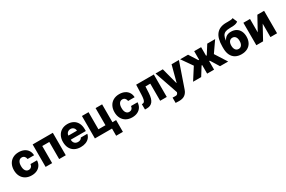

<svg xmlns="http://www.w3.org/2000/svg" viewBox="154 -2226 5840 3927"><g transform="rotate(-30 3073.5 -262.5)"><path d="M32.2 -263.7Q32.2 -344.7 64.5 -406.5Q96.7 -468.3 157 -502.7Q217.3 -537.1 298.8 -537.1Q370.6 -537.1 425.3 -510.7Q480 -484.4 510.5 -436.3Q541 -388.2 543 -324.2H389.6Q383.8 -365.2 360.6 -388.7Q337.4 -412.1 300.8 -412.1Q254.4 -412.1 227.3 -373.8Q200.2 -335.4 200.2 -265.6Q200.2 -194.8 227.1 -156.5Q253.9 -118.2 300.8 -118.2Q336.9 -118.2 360.8 -140.9Q384.8 -163.6 389.6 -205.1H543Q540.5 -140.6 510.3 -92Q480 -43.5 425.8 -16.8Q371.6 9.8 298.8 9.8Q216.8 9.8 156.5 -24.7Q96.2 -59.1 64.2 -120.8Q32.2 -182.6 32.2 -263.7Z M627.9 -530.3H1104.5V0H948.2V-404.3H782.2V0H627.9Z M1189.5 -262.7Q1189.5 -344.2 1221.7 -406.5Q1253.9 -468.8 1313.2 -502.9Q1372.6 -537.1 1451.2 -537.1Q1526.4 -537.1 1584.2 -505.9Q1642.1 -474.6 1674.6 -413.6Q1707 -352.5 1707 -266.6V-224.6H1351.6V-221.7Q1351.6 -170.4 1380.9 -139.9Q1410.2 -109.4 1460 -109.4Q1493.2 -109.4 1517.3 -122.8Q1541.5 -136.2 1551.8 -160.2H1705.1Q1695.3 -108.4 1662.6 -70.1Q1629.9 -31.7 1577.4 -11Q1524.9 9.8 1457 9.8Q1374.5 9.8 1314.2 -23.2Q1253.9 -56.2 1221.7 -117.4Q1189.5 -178.7 1189.5 -262.7ZM1553.7 -321.3Q1553.2 -349.1 1540.5 -371.1Q1527.8 -393.1 1505.4 -405.5Q1482.9 -418 1455.1 -418Q1426.3 -418 1403.1 -405.3Q1379.9 -392.6 1366.2 -370.6Q1352.5 -348.6 1351.6 -321.3Z M2268.6 -108.4H2355.5V169.9H2196.3V0H1792V-530.3H1948.2V-126H2114.3V-530.3H2268.6Z M2406.7 -263.7Q2406.7 -344.7 2439 -406.5Q2471.2 -468.3 2531.5 -502.7Q2591.8 -537.1 2673.3 -537.1Q2745.1 -537.1 2799.8 -510.7Q2854.5 -484.4 2885 -436.3Q2915.5 -388.2 2917.5 -324.2H2764.2Q2758.3 -365.2 2735.1 -388.7Q2711.9 -412.1 2675.3 -412.1Q2628.9 -412.1 2601.8 -373.8Q2574.7 -335.4 2574.7 -265.6Q2574.7 -194.8 2601.6 -156.5Q2628.4 -118.2 2675.3 -118.2Q2711.4 -118.2 2735.4 -140.9Q2759.3 -163.6 2764.2 -205.1H2917.5Q2915 -140.6 2884.8 -92Q2854.5 -43.5 2800.3 -16.8Q2746.1 9.8 2673.3 9.8Q2591.3 9.8 2531 -24.7Q2470.7 -59.1 2438.7 -120.8Q2406.7 -182.6 2406.7 -263.7Z M2974.1 -127H2991.7Q3015.6 -127 3030.5 -143.6Q3045.4 -160.2 3053.5 -197Q3061.5 -233.9 3064 -295.9L3072.8 -530.3H3489.7V0H3333.5V-404.3H3219.2L3211.4 -249Q3204.1 -118.7 3157 -59.3Q3109.9 0 3023.9 0H2975.1Z M3585.4 196.3V71.3Q3606.9 73.2 3649.9 73.2Q3666 73.2 3676.5 70.8Q3687 68.4 3696.3 60.1Q3705.6 51.8 3712.4 35.2L3718.3 18.6L3529.8 -530.3H3701.7L3802.2 -149.4H3808.1L3908.7 -530.3H4082.5L3881.3 51.8Q3857.9 122.1 3806.9 160.6Q3755.9 199.2 3667.5 199.2Q3617.7 199.2 3585.4 196.3Z M4288.6 -277.3 4111.8 -530.3H4298.3L4426.3 -328.1H4442.9V-530.3H4606.9V-328.1H4623.5L4751.5 -530.3H4938L4762.2 -277.3L4939 0H4747.6L4622.6 -202.1H4606.9V0H4442.9V-202.1H4428.2L4302.2 0H4110.8Z M5302.2 -574.2Q5238.8 -573.7 5200.2 -556.2Q5161.6 -538.6 5141.1 -500.5Q5120.6 -462.4 5113.8 -397.5H5118.7Q5143.1 -447.3 5185.5 -473.6Q5228 -500 5292.5 -500Q5361.3 -500 5412.8 -470.2Q5464.4 -440.4 5492.2 -384.8Q5520 -329.1 5520 -253.9Q5520 -173.8 5488.3 -114.3Q5456.5 -54.7 5396.5 -22.5Q5336.4 9.8 5254.4 9.8Q5171.4 9.8 5111.8 -23.9Q5052.2 -57.6 5020.5 -123.8Q4988.8 -189.9 4988.8 -285.2V-325.2Q4988.8 -518.6 5066.2 -612.3Q5143.6 -706.1 5296.4 -707H5324.7H5343.3Q5390.6 -707 5417.5 -710Q5444.3 -712.9 5461.4 -723.6L5506.3 -615.2Q5484.4 -598.1 5458.7 -589.6Q5433.1 -581.1 5397.7 -577.9Q5362.3 -574.7 5302.2 -574.2ZM5353 -248Q5353 -310.1 5327.1 -344.5Q5301.3 -378.9 5255.4 -378.9Q5209 -378.9 5182.9 -344.5Q5156.7 -310.1 5156.7 -248Q5156.7 -185.5 5183.1 -149.9Q5209.5 -114.3 5256.3 -114.3Q5301.3 -114.3 5327.1 -149.9Q5353 -185.5 5353 -248Z M5935.1 -530.3H6094.2V0H5938V-317.4L5764.2 0H5605V-530.3H5761.2V-213.9Z"/></g></svg>

Font: Pretendard JP ExtraBold
Style: Regular
Weight: 800
Designer: Base glyphs from Inter by Rasmus Andersson; Hangeul glyphs from Noto Sans CJK(Source Han Sans) by Jang Soo-young and Kan
Foundry: Kil Hyung-jin
Version: Version 1.309